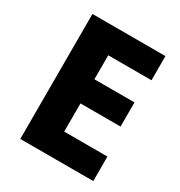

<svg xmlns="http://www.w3.org/2000/svg" viewBox="-169 -832 892 950"><g transform="rotate(30 277.5 -357.0)"><path d="M501 0H84V-714H501V-576H254V-439H483V-301H254V-140H501Z"/></g></svg>

Font: Noto Sans Hebrew ExtraBold
Style: Regular
Weight: 800
Designer: Monotype Design Team
Foundry: Monotype Imaging Inc.
Version: Version 2.003